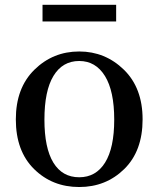

<svg xmlns="http://www.w3.org/2000/svg" viewBox="-20 -752 649 787"><path d="M304.7 14.6Q194.3 14.6 119.6 -59.1Q44.9 -132.8 44.9 -262.7Q44.9 -391.6 121.1 -466.3Q197.3 -541 304.7 -541Q411.1 -541 487.8 -466.3Q564.5 -391.6 564.5 -262.7Q564.5 -132.8 489.3 -59.1Q414.1 14.6 304.7 14.6ZM304.7 -25.4Q373 -25.4 410.6 -85.4Q448.2 -145.5 448.2 -261.7Q448.2 -378.9 410.2 -440.4Q372.1 -502 304.7 -502Q236.3 -502 199.2 -440.9Q162.1 -379.9 162.1 -261.7Q162.1 -145.5 198.7 -85.4Q235.4 -25.4 304.7 -25.4ZM154.3 -664.1V-732.4H456.1V-664.1Z"/></svg>

Font: GenYoMin TW TTF SemiBold
Style: Regular
Weight: 600
Version: Version 1.300